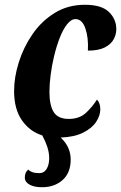

<svg xmlns="http://www.w3.org/2000/svg" viewBox="-20 -566 507 804"><path d="M156 218Q123 218 103.5 207Q84 196 84 178Q84 168 87 159.5Q90 151 99 144Q103 150 114.5 154.5Q126 159 145 159Q165 159 175.5 141Q186 123 186 97Q186 73 178 49Q170 25 157 1Q105 -15 72 -62Q39 -109 39 -185Q39 -242 58.5 -304.5Q78 -367 115.5 -422Q153 -477 208.5 -511.5Q264 -546 336 -546Q405 -546 436 -516Q467 -486 467 -444Q467 -422 456 -401.5Q445 -381 419 -367.5Q393 -354 348 -354Q351 -408 337.5 -447Q324 -486 296 -486Q278 -486 261 -464.5Q244 -443 230.5 -408.5Q217 -374 207 -333Q197 -292 192 -252Q187 -212 187 -182Q187 -125 205 -96.5Q223 -68 268 -68Q313 -68 340.5 -94Q368 -120 386 -149Q400 -135 400 -108Q400 -82 382.5 -55.5Q365 -29 328 -10.5Q291 8 234 10Q276 49 276 102Q276 158 242 188Q208 218 156 218Z"/></svg>

Font: Noto Serif ExtraCondensed ExtraBold
Style: Italic
Weight: 800
Width: 2
Italic angle: -12°
Designer: Monotype Design Team
Foundry: Monotype Imaging Inc.
Version: Version 2.013